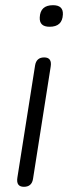

<svg xmlns="http://www.w3.org/2000/svg" viewBox="-20 -713 262 739"><path d="M171 -610Q131 -610 133 -646Q135 -693 184 -693Q224 -693 222 -657Q220 -610 171 -610ZM72 6Q41 6 47 -30L115 -461Q120 -492 150 -492Q181 -492 175 -456L107 -24Q102 6 72 6Z"/></svg>

Font: Nunito Light
Style: Italic
Weight: 300
Italic angle: -9°
Designer: Vernon Adams
Foundry: Vernon Adams
Version: Version 3.601; ttfautohint (v1.8.2.53-6de2)